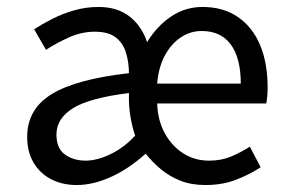

<svg xmlns="http://www.w3.org/2000/svg" viewBox="-20 -519 825 551"><path d="M200 12Q159 12 127 -4.5Q95 -21 76.5 -52Q58 -83 58 -126Q58 -206 128.5 -249Q199 -292 350 -309Q350 -339 342 -366.5Q334 -394 313 -411Q292 -428 252 -428Q214 -428 177.5 -411.5Q141 -395 112 -376L78 -435Q101 -450 130.5 -465Q160 -480 193.5 -489.5Q227 -499 263 -499Q317 -499 352 -471.5Q387 -444 402 -398Q431 -445 471.5 -472Q512 -499 561 -499Q621 -499 663 -470Q705 -441 726.5 -389.5Q748 -338 748 -268Q748 -255 747 -243Q746 -231 744 -222H431Q433 -172 453.5 -135.5Q474 -99 506.5 -78.5Q539 -58 580 -58Q615 -58 642.5 -69.5Q670 -81 697 -98L728 -39Q696 -18 657 -3Q618 12 569 12Q529 12 497.5 -0.5Q466 -13 441.5 -33.5Q417 -54 398 -78Q349 -34 298 -11Q247 12 200 12ZM226 -58Q259 -58 298 -77Q337 -96 368 -130Q361 -149 356 -175Q351 -201 350 -228V-252Q237 -238 189.5 -208.5Q142 -179 142 -133Q142 -93 166.5 -75.5Q191 -58 226 -58ZM431 -279H671Q671 -352 642.5 -391Q614 -430 559 -430Q526 -430 498.5 -411.5Q471 -393 453 -359.5Q435 -326 431 -279Z"/></svg>

Font: Assistant Medium
Style: Regular
Weight: 500
Designer: Hebrew By Ben Nathan, Latin by Paul Hunt
Version: Version 3.000